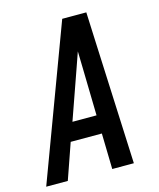

<svg xmlns="http://www.w3.org/2000/svg" viewBox="-128 -814 739 893"><g transform="rotate(-15 241.5 -367.5)"><path d="M-17 0 257 -735H373L379 -595L405 0H301L297 -172H147L87 0ZM179 -260H295L290 -490Q289 -510 289 -530Q289 -550 288 -570Q281 -550 274 -530Q267 -510 260 -490Z"/></g></svg>

Font: Iosevka SS18 Semibold
Style: Italic
Weight: 600
Italic angle: -9°
Monospace: yes
Designer: Belleve Invis
Foundry: Belleve Invis
Version: Version 25.1.1; ttfautohint (v1.8.4)